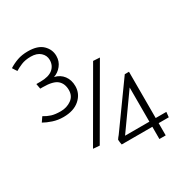

<svg xmlns="http://www.w3.org/2000/svg" viewBox="-207 -936 1216 1265"><g transform="rotate(-30 401.0 -304.0)"><path d="M571 -498 280 4 231 0 521 -501ZM328 -651Q328 -610 303.5 -579.5Q279 -549 245 -538Q288 -528 312.5 -495.5Q337 -463 337 -416Q337 -358 292 -318Q247 -278 168 -278Q126 -278 88.5 -290.5Q51 -303 25 -318L49 -353Q75 -337 102 -328.5Q129 -320 172 -320Q217 -320 252 -344.5Q287 -369 287 -415Q287 -464 256.5 -490.5Q226 -517 148 -517H128L121 -556H153Q215 -556 246 -581.5Q277 -607 277 -650Q277 -684 251 -707.5Q225 -731 179 -731Q136 -731 105.5 -718Q75 -705 56 -693Q51 -701 45 -709.5Q39 -718 34 -727Q64 -746 99 -758.5Q134 -771 180 -771Q255 -771 291.5 -735.5Q328 -700 328 -651ZM767 70H690V163H642V70H409Q407 61 405.5 50Q404 39 404 31Q408 24 413 18Q418 12 423 6L658 -321H690V31H771ZM457 31H642V-229Z"/></g></svg>

Font: Palanquin ExtraLight
Style: Regular
Weight: 275
Designer: Pria Ravichandran
Version: Version 1.001